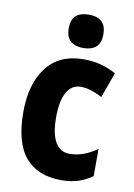

<svg xmlns="http://www.w3.org/2000/svg" viewBox="-87 -824 623 890"><g transform="rotate(10 224.0 -379.0)"><path d="M265 10Q153 10 95 -58.5Q37 -127 37 -272Q37 -403 96.5 -481.5Q156 -560 271 -560Q317 -560 354.5 -549.5Q392 -539 424 -521L381 -402Q354 -416 329 -424Q304 -432 279 -432Q237 -432 214 -391.5Q191 -351 191 -273Q191 -194 214.5 -155.5Q238 -117 281 -117Q347 -117 410 -163V-35Q350 10 265 10ZM259 -768Q298 -768 319 -749Q340 -730 340 -689Q340 -648 318.5 -629.5Q297 -611 259 -611Q221 -611 199 -629.5Q177 -648 177 -689Q177 -731 198 -749.5Q219 -768 259 -768Z"/></g></svg>

Font: Noto Sans Thai Cond ExtBd
Style: Regular
Weight: 800
Width: 3
Designer: Monotype Design Team
Foundry: Monotype Imaging Inc.
Version: Version 2.002; ttfautohint (v1.8.4.7-5d5b)